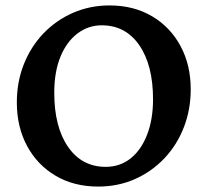

<svg xmlns="http://www.w3.org/2000/svg" viewBox="-20 -675 764 707"><path d="M341.5 12Q252.3 12 184.8 -27.8Q117.3 -67.6 79.7 -137.6Q42 -207.6 42 -297.5Q42 -374 68 -439Q93.9 -504 140.6 -552.5Q187.2 -601 249.4 -628Q311.7 -655 383.3 -655Q472.5 -655 539.8 -615.2Q607.1 -575.4 644.7 -505.6Q682.3 -435.9 682.3 -346.1Q682.3 -271.2 656.9 -206Q631.5 -140.7 585.2 -91.9Q538.8 -43.1 476.8 -15.5Q414.7 12 341.5 12ZM369.1 -60.6Q422.1 -60.6 461.3 -92Q500.4 -123.4 521.9 -179.5Q543.5 -235.5 543.5 -309.5Q543.5 -435.2 492.9 -508.5Q442.3 -581.8 354.6 -581.8Q304.9 -581.8 265 -551.5Q225.1 -521.2 202.4 -465.7Q179.8 -410.1 179.8 -333.5Q179.8 -207.8 230.6 -134.2Q281.5 -60.6 369.1 -60.6Z"/></svg>

Font: Petrona
Style: Regular
Weight: 400
Designer: Ringo R. Seeber
Foundry: Ringo R. Seeber
Version: Version 2.001; ttfautohint (v1.8.3)